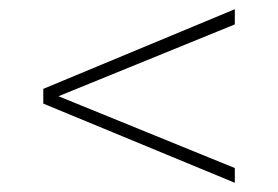

<svg xmlns="http://www.w3.org/2000/svg" viewBox="-20 -559 604 417"><path d="M490 -506 107 -350 490 -194V-162L74 -334V-366L490 -539Z"/></svg>

Font: Montserrat Alternates ExLight
Style: Regular
Weight: 275
Designer: Julieta Ulanovsky
Foundry: Julieta Ulanovsky
Version: Version 7.200